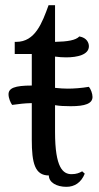

<svg xmlns="http://www.w3.org/2000/svg" viewBox="-20 -620 383 743"><path d="M193 -213C210 -210 229 -209 254 -209C309 -209 338 -219 338 -245C338 -258 331 -276 324 -284C295 -279 265 -277 242 -277C228 -277 211 -278 193 -280V-401C207 -399 223 -398 236 -398C279 -398 324 -408 324 -441C324 -453 317 -474 287 -479C273 -464 241 -459 193 -458V-600H168C143 -531 116 -458 43 -458H37V-411H103V-289C37 -289 13 -279 13 -255C13 -240 21 -222 27 -214C60 -218 68 -220 103 -221V-79C103 11 115 59 169 59C169 86 199 103 237 103C268 103 294 87 308 52L298 43C287 49 276 54 257 54C224 54 193 30 193 -109Z"/></svg>

Font: Milonga
Style: Regular
Weight: 400
Designer: Pablo Impallari, Brenda Gallo, Rodrigo Fuenzalida
Foundry: Pablo Impallari, Brenda Gallo, Rodrigo Fuenzalida
Version: Version 1.000